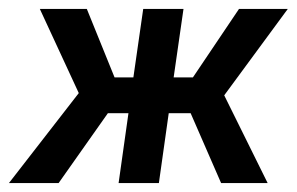

<svg xmlns="http://www.w3.org/2000/svg" viewBox="-35 -409 663 429"><path d="M608 -389 466 -196 563 0H459L391 -156H342L320 0H230L252 -156H206L96 0H-15L141 -201L54 -389H159L221 -236H263L285 -389H375L353 -236H396L499 -389Z"/></svg>

Font: Neutral Grotesk
Style: Italic
Weight: 400
Italic angle: -8°
Designer: Nawras Khrais
Foundry: Nawras Khrais
Version: Version 1.000